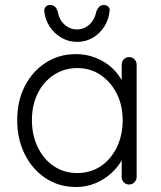

<svg xmlns="http://www.w3.org/2000/svg" viewBox="-20 -740 646 770"><path d="M498 -511Q511 -511 519.5 -502Q528 -493 528 -480V-30Q528 -18 519 -9Q510 0 498 0Q485 0 476.5 -9Q468 -18 468 -30V-149L485 -157Q485 -129 469.5 -100Q454 -71 427 -46Q400 -21 363.5 -5.5Q327 10 285 10Q217 10 163.5 -25Q110 -60 79.5 -121Q49 -182 49 -258Q49 -336 80 -395.5Q111 -455 164 -489Q217 -523 284 -523Q327 -523 364.5 -508Q402 -493 430 -467Q458 -441 473.5 -407.5Q489 -374 489 -338L468 -353V-480Q468 -493 476.5 -502Q485 -511 498 -511ZM290 -46Q343 -46 384 -73.5Q425 -101 448.5 -149.5Q472 -198 472 -258Q472 -317 448.5 -364Q425 -411 384 -439Q343 -467 290 -467Q238 -467 196.5 -440Q155 -413 131.5 -366Q108 -319 108 -258Q108 -198 131.5 -149.5Q155 -101 196 -73.5Q237 -46 290 -46ZM289 -572Q255 -572 226.5 -588.5Q198 -605 179.5 -633Q161 -661 158 -693Q156 -704 162.5 -712Q169 -720 180 -720Q193 -720 200 -713.5Q207 -707 211 -696Q217 -661 238.5 -641.5Q260 -622 289 -622Q317 -622 338.5 -641.5Q360 -661 367 -696Q372 -707 378.5 -713.5Q385 -720 397 -720Q408 -720 415 -712.5Q422 -705 419 -693Q416 -661 398 -633Q380 -605 352 -588.5Q324 -572 289 -572Z"/></svg>

Font: zvoove
Style: Regular
Weight: 400
Designer: Vernon Adams (Nunito) & Andrew Paglinawan (Quicksand)
Foundry: zvoove
Version: Version 3.006